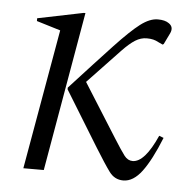

<svg xmlns="http://www.w3.org/2000/svg" viewBox="-41 -501 551 552"><g transform="rotate(5 234.0 -225.0)"><path d="M334 10Q309 10 293.5 -11Q278 -32 249 -79L152 -237V-242Q227 -324 271.5 -371.5Q316 -419 343 -439.5Q370 -460 393 -460Q414 -460 425 -452Q440 -442 432 -424L416 -391L413 -389L400 -395Q393 -399 385 -401Q377 -403 366 -403Q349 -403 333 -393Q317 -383 296 -361L203 -263L300 -109Q322 -74 332 -61Q342 -48 356 -48Q391 -48 426 -127L439 -122Q413 -57 388 -23.5Q363 10 334 10ZM45 0 116 -404 47 -425V-433L179 -460H184L104 0Z"/></g></svg>

Font: Spectral Light
Style: Italic
Weight: 300
Italic angle: -10°
Designer: Jean-Baptiste Levee
Foundry: Production Type
Version: Version 2.001